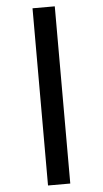

<svg xmlns="http://www.w3.org/2000/svg" viewBox="-64 -806 575 1074"><g transform="rotate(-5 223.5 -269.5)"><path d="M161 -767V228H286V-767Z"/></g></svg>

Font: Noto Sans Myanmar UI Condensed ExtraBold
Style: Regular
Weight: 800
Width: 3
Designer: Monotype Design Team
Foundry: Monotype Imaging Inc.
Version: Version 2.103